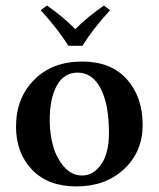

<svg xmlns="http://www.w3.org/2000/svg" viewBox="-20 -666 575 696"><path d="M261.2 -402.8Q212.4 -402.8 186.3 -356.4Q160.2 -310.1 160.2 -230Q160.2 -178.7 173.3 -134Q186.5 -89.4 213.9 -59.6Q241.2 -29.8 277.8 -29.8Q318.4 -29.8 346.7 -70.1Q375 -110.4 375 -184.1Q375 -287.1 345 -345Q314.9 -402.8 261.2 -402.8ZM38.1 -207Q38.1 -310.5 103.8 -376.7Q169.4 -442.9 277.8 -442.9Q382.3 -442.9 439.7 -378.9Q497.1 -314.9 497.1 -212.9Q497.1 -116.2 429.9 -53.2Q362.8 9.8 256.8 9.8Q154.3 9.8 96.2 -50.8Q38.1 -111.3 38.1 -207ZM278.8 -500H228Q191.4 -558.6 127.9 -628.9L149.9 -646Q208.5 -606 252.9 -560.1Q295.4 -603.5 356.9 -646L378.9 -628.9Q316.9 -561.5 278.8 -500Z"/></svg>

Font: Common Serif SemiBold
Style: Regular
Weight: 600
Designer: Philipp H. Poll, Khaled Hosny
Foundry: Stefan Peev, Context Ltd.
Version: Version 1.026